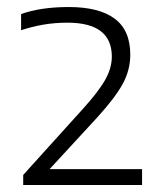

<svg xmlns="http://www.w3.org/2000/svg" viewBox="-20 -458 460 546"><path d="M46 68V39.5L214.5 -147Q260 -197 279 -230.8Q298 -264.5 298 -297Q298 -393.5 172 -393.5Q135.5 -393.5 102.5 -387.8Q69.5 -382 40 -372V-418Q95.5 -438 176 -438Q261.5 -438 306 -405Q350.5 -372 350.5 -302.5Q350.5 -259 329 -219.5Q307.5 -180 256 -123.5L121 23H384V68Z"/></svg>

Font: Encode Sans Expanded Light
Style: Regular
Weight: 300
Width: 7
Designer: Multiple Designers
Foundry: Impallari Type
Version: Version 3.000; ttfautohint (v1.8.3) -l 8 -r 50 -G 200 -x 14 